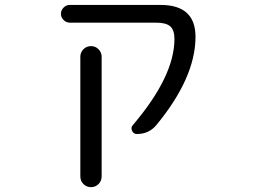

<svg xmlns="http://www.w3.org/2000/svg" viewBox="-20 -567 1040 783"><path d="M634.8 -546.9Q777.3 -546.9 777.3 -417Q777.3 -251 618.2 -57.6Q587.9 -20.5 538.1 -20.5Q524.4 -20.5 518.6 -33.7Q512.7 -46.9 521.5 -56.6Q691.4 -255.9 691.4 -408.2Q691.4 -444.3 674.3 -459.5Q657.2 -474.6 617.2 -474.6H264.6Q250 -474.6 239.3 -485.4Q228.5 -496.1 228.5 -510.7Q228.5 -525.4 239.3 -536.1Q250 -546.9 264.6 -546.9ZM307.6 152.3V-335.9Q307.6 -353.5 320.3 -366.2Q333 -378.9 351.1 -378.9Q369.1 -378.9 381.8 -366.2Q394.5 -353.5 394.5 -335.9V152.3Q394.5 170.9 381.8 183.6Q369.1 196.3 351.1 196.3Q333 196.3 320.3 183.6Q307.6 170.9 307.6 152.3Z"/></svg>

Font: Rounded-X Mgen+ 1m regular
Style: Regular
Weight: 400
Designer: [Source Han Sans]
Ryoko NISHIZUKA  (kana & ideographs); Paul D. Hunt (Latin, Greek & Cyrillic); Wenlong ZHANG  (bopomofo
Version: Version 1.059.20150602